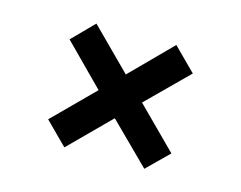

<svg xmlns="http://www.w3.org/2000/svg" viewBox="-61 -629 673 536"><g transform="rotate(15 275.0 -360.5)"><path d="M97 -246 212 -361 97 -477 158 -539 274 -423 389 -539 454 -474 338 -359 454 -243 392 -182 276 -297 161 -182Z"/></g></svg>

Font: Golos UI VF
Style: Regular
Weight: 400
Designer: A.Korolkova, Vitaly Kuzmin
Foundry: ParaType Ltd
Version: Version 2.000